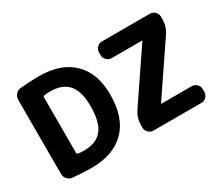

<svg xmlns="http://www.w3.org/2000/svg" viewBox="-127 -1045 1567 1361"><g transform="rotate(-30 656.5 -365.0)"><path d="M797 0Q774 0 757 -17Q740 -34 740 -57V-80Q740 -137 772 -184L1047 -590L1048 -591V-592Q1048 -593 1047 -593H797Q774 -593 757 -610Q740 -627 740 -650V-673Q740 -696 757 -713Q774 -730 797 -730H1190Q1213 -730 1230 -713Q1247 -696 1247 -673V-650Q1247 -593 1215 -546L940 -140V-138Q940 -137 941 -137H1190Q1213 -137 1230 -120Q1247 -103 1247 -80V-57Q1247 -34 1230 -17Q1213 0 1190 0ZM243 -592V-138Q243 -129 251 -127Q271 -123 300 -123Q401 -123 449.5 -182Q498 -241 498 -375Q498 -495 449 -551Q400 -607 300 -607Q271 -607 251 -603Q243 -601 243 -592ZM133 2Q109 0 92.5 -18.5Q76 -37 76 -62V-668Q76 -693 92.5 -711.5Q109 -730 133 -732Q211 -740 286 -740Q465 -740 562.5 -645Q660 -550 660 -375Q660 -186 562.5 -88Q465 10 286 10Q211 10 133 2Z"/></g></svg>

Font: Rounded Mplus 1c ExtraBold
Style: Regular
Weight: 800
Version: Version 1.059.20150529